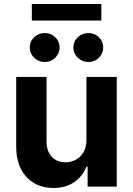

<svg xmlns="http://www.w3.org/2000/svg" viewBox="-20 -929 662 956"><path d="M410.4 -232V-545.9H561.3V0H416.2V-99.2H410.4Q392 -51.6 349.4 -22.1Q306.7 7.3 245.3 6.8Q190.5 6.8 148.9 -17.7Q107.3 -42.3 84 -88.3Q60.7 -134.4 60.7 -198V-545.9H211.7V-224.6Q211.7 -177 237.6 -148.8Q263.5 -120.6 306.6 -121.1Q333.8 -121.1 357.3 -133.6Q380.9 -146.1 395.6 -170.8Q410.4 -195.6 410.4 -232ZM203.1 -620.3Q172.2 -620.1 150.1 -641.6Q128.1 -663 128.3 -692.2Q128.1 -722.8 150.1 -743.6Q172.2 -764.4 203.1 -764.6Q233.7 -764.4 255.2 -743.6Q276.8 -722.8 276.8 -692.2Q276.8 -663 255.2 -641.6Q233.7 -620.1 203.1 -620.3ZM420.1 -620.3Q389.5 -620.1 367.4 -641.6Q345.3 -663 345.3 -692.2Q345.3 -722.8 367.4 -743.6Q389.5 -764.4 420.1 -764.6Q451 -764.4 472.5 -743.6Q493.9 -722.8 493.8 -692.2Q493.9 -663 472.5 -641.6Q451 -620.1 420.1 -620.3ZM484.6 -909.2V-826.8H138.5V-909.2Z"/></svg>

Font: Inter
Style: Regular
Weight: 400
Designer: Rasmus Andersson
Foundry: rsms
Version: Version 4.000;git-8c9346024